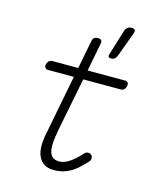

<svg xmlns="http://www.w3.org/2000/svg" viewBox="-119 -889 838 988"><g transform="rotate(15 300.0 -395.5)"><path d="M496 -530Q507 -530 512 -523Q517 -516 514 -505Q512 -494 505 -487Q498 -480 487 -480H287L231 -196Q222 -149 221 -119Q220 -89 226.5 -71.5Q233 -54 246 -47Q259 -40 277 -40Q303 -40 332.5 -60.5Q362 -81 389 -112Q397 -121 407 -122Q417 -123 424 -118Q432 -113 433.5 -101Q435 -89 427 -81Q407 -59 388.5 -42Q370 -25 350.5 -13.5Q331 -2 309 4Q287 10 260 10Q229 10 209.5 -2.5Q190 -15 179.5 -37Q169 -59 168 -89Q167 -119 174 -155L237 -480H100Q89 -480 84 -487Q79 -494 81 -505Q84 -516 91 -523Q98 -530 109 -530H247L276 -680Q278 -693 285 -699Q292 -705 305 -705Q318 -705 323.5 -699Q329 -693 326 -680L297 -530ZM398 -621Q387 -621 383.5 -626Q380 -631 384 -642L425 -775Q429 -788 438 -794.5Q447 -801 460 -801Q473 -801 477 -794.5Q481 -788 476 -775L427 -642Q422 -631 415.5 -626Q409 -621 398 -621Z"/></g></svg>

Font: Maple Mono NL Thin
Style: Italic
Weight: 250
Italic angle: -10°
Monospace: yes
Designer: subframe7536
Version: Version 7.000